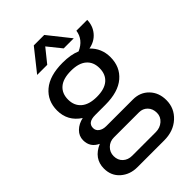

<svg xmlns="http://www.w3.org/2000/svg" viewBox="-267 -815 1090 1090"><g transform="rotate(-45 278.0 -270.5)"><path d="M126 -591 231 -723H315L420 -591H339L273 -673L207 -591ZM158 182Q99 182 58.5 146.5Q18 111 18 53Q18 -27 101 -63Q48 -87 48 -144Q48 -178 73 -202.5Q98 -227 136 -235Q63 -283 63 -368Q63 -445 118 -491.5Q173 -538 277 -538Q343 -538 387 -519Q452 -548 461 -611H548Q547 -564 518.5 -530Q490 -496 442 -487Q492 -439 492 -368Q492 -290 437.5 -243.5Q383 -197 280 -197H198Q137 -197 137 -153Q137 -133 154 -120.5Q171 -108 198 -108H412Q470 -108 507 -69.5Q544 -31 544 29Q544 94 496 138Q448 182 373 182ZM404 -368Q404 -417 372 -444.5Q340 -472 278 -472Q215 -472 183 -444.5Q151 -417 151 -368Q151 -319 183.5 -291Q216 -263 278 -263Q340 -263 372 -290.5Q404 -318 404 -368ZM183 115H372Q407 115 431 94Q455 73 455 42Q455 9 435 -11.5Q415 -32 385 -32H183Q151 -32 129 -10.5Q107 11 107 42Q107 75 128.5 95Q150 115 183 115Z"/></g></svg>

Font: Archivo
Style: Regular
Weight: 400
Designer: Hector Gatti
Foundry: Omnibus-Type
Version: Version 2.001